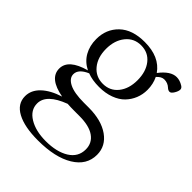

<svg xmlns="http://www.w3.org/2000/svg" viewBox="-200 -560 933 933"><g transform="rotate(45 267.0 -93.0)"><path d="M245.6 -134.3Q198.7 -134.3 165 -147.5Q113.3 -125 113.3 -90.3Q113.3 -62.5 147.2 -45.4Q181.2 -28.3 247.6 -28.3H280.8Q368.2 -28.3 420.2 8.5Q472.2 45.4 472.2 105.5Q472.2 176.8 404.3 218Q336.4 259.3 219.2 259.3Q126.5 259.3 74.7 231.4Q22.9 203.6 22.9 151.4Q22.9 109.9 56.9 77.4Q90.8 44.9 151.9 25.4Q45.4 5.9 45.4 -61Q45.4 -124.5 150.4 -153.3Q111.3 -172.9 91.3 -208.3Q71.3 -243.7 71.3 -289.6Q71.3 -357.9 117.2 -402.1Q163.1 -446.3 248.5 -446.3Q350.6 -446.3 396 -380.9Q437.5 -435.5 479 -435.5Q501 -435.5 523.4 -421.4Q534.2 -414.6 534.2 -404.8Q534.2 -393.1 524.2 -376.5Q514.2 -359.9 504.4 -359.9Q494.6 -359.9 485.4 -368.7Q468.3 -384.8 444.3 -384.8Q424.8 -384.8 406.2 -363.8Q422.4 -330.6 422.4 -291Q422.4 -259.3 411.1 -231.4Q399.9 -203.6 378.7 -181.6Q357.4 -159.7 323 -147Q288.6 -134.3 245.6 -134.3ZM355 -289.6Q355 -348.6 325.9 -385.5Q296.9 -422.4 247.6 -422.4Q198.7 -422.4 168.7 -385Q138.7 -347.7 138.7 -289.6Q138.7 -231.4 168.7 -194.8Q198.7 -158.2 247.6 -158.2Q296.4 -158.2 325.7 -194.8Q355 -231.4 355 -289.6ZM89.4 134.8Q89.4 180.2 134.3 207.5Q179.2 234.9 248.5 234.9Q323.2 234.9 369.1 206.3Q415 177.7 415 125.5Q415 82 380.1 57.4Q345.2 32.7 278.3 32.7H243.7Q217.8 32.7 195.8 31.2Q89.4 71.3 89.4 134.8Z"/></g></svg>

Font: Elstob Light
Style: Regular
Weight: 300
Designer: Peter S. Baker
Version: Version 1.015